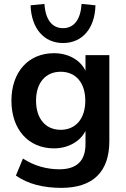

<svg xmlns="http://www.w3.org/2000/svg" viewBox="-20 -756 632 963"><path d="M287.3 186.3C444.1 186.3 528.4 107.8 528.4 -48V-479.4H408.8V-380.4H416.7C398 -446.1 331.4 -489.2 251 -489.2C121.6 -489.2 37.3 -394.1 37.3 -251C37.3 -107.8 121.6 -11.8 251 -11.8C329.4 -11.8 398 -54.9 417.6 -121.6H408.8V-33.3C408.8 51 364.7 93.1 277.5 93.1C214.7 93.1 150 75.5 95.1 39.2L59.8 124.5C118.6 166.7 198 186.3 287.3 186.3ZM284.3 -104.9C208.8 -104.9 160.8 -160.8 160.8 -251C160.8 -341.2 208.8 -396.1 284.3 -396.1C359.8 -396.1 407.8 -341.2 407.8 -251C407.8 -160.8 359.8 -104.9 284.3 -104.9ZM296.1 -540.2C392.2 -540.2 455.9 -612.7 458.8 -729.4L389.2 -736.3C384.3 -657.8 351 -614.7 296.1 -614.7C241.2 -614.7 207.8 -657.8 202.9 -736.3L133.3 -729.4C137.3 -612.7 201 -540.2 296.1 -540.2Z"/></svg>

Font: LL Pando Sans
Style: Bold
Weight: 700
Designer: Joshua Smith
Foundry: Joshua Smith
Version: Version 1.000;Glyphs 3.2.1 (3258)